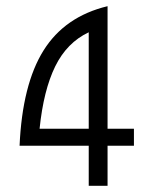

<svg xmlns="http://www.w3.org/2000/svg" viewBox="-20 -598 478 618"><path d="M411.1 -183.6V-128.9H326.2V0H265.6V-128.9H43Q51.8 -326.2 120.1 -435.5Q188.5 -544.9 326.2 -578.1V-183.6ZM265.6 -494.1Q195.3 -460.9 157.7 -384.3Q120.1 -307.6 107.4 -183.6H265.6Z"/></svg>

Font: Sudo Light
Style: Regular
Weight: 300
Monospace: yes
Designer: Jens Kutilek
Foundry: Jens Kutilek
Version: Version 0.040